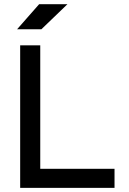

<svg xmlns="http://www.w3.org/2000/svg" viewBox="-20 -914 626 934"><path d="M78.1 0V-693.4H175.8V-92.8H537.1V0ZM63 -771.5 170.4 -893.6H308.1L181.2 -771.5Z"/></svg>

Font: Caskaydia Cove
Style: Regular
Weight: 400
Monospace: yes
Designer: Aaron Bell
Foundry: Saja Typeworks
Version: Version 4.300; ttfautohint (v1.8.3)